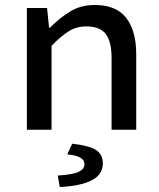

<svg xmlns="http://www.w3.org/2000/svg" viewBox="-20 -521 640 771"><path d="M88 0V-489H169L177 -410H181Q218 -448 261 -474.5Q304 -501 361 -501Q446 -501 486.5 -449.5Q527 -398 527 -303V0H428V-290Q428 -354 404.5 -384.5Q381 -415 326 -415Q287 -415 256 -395.5Q225 -376 187 -337V0ZM220 230 212 184Q273 180 296 169Q319 158 319 139Q319 121 301.5 111.5Q284 102 250 99L270 56Q340 64 366.5 82Q393 100 393 135Q393 180 348.5 203Q304 226 220 230Z"/></svg>

Font: Source Code Pro ExtraLight Medium
Style: Regular
Weight: 500
Monospace: yes
Version: Version 1.018;hotconv 1.0.116;makeotfexe 2.5.65601